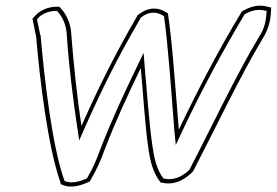

<svg xmlns="http://www.w3.org/2000/svg" viewBox="-20 -643 989 686"><path d="M96 -576 109 -513C122 -360 151 -119 195 6L197 15L207 19C243 32 281 14 300 6L306 -4C323 -33 340 -69 355 -111C393 -210 437 -305 483 -400C492 -303 498 -195 510 -114C516 -70 526 -25 554 9L561 10C608 21 648 -8 668 -29L671 -33C749 -183 840 -375 919 -506C941 -541 947 -575 948 -599L949 -616L932 -620C897 -629 866 -615 844 -602C759 -461 689 -326 619 -180C607 -322 596 -489 580 -595L572 -600C547 -616 512 -620 475 -591L471 -588L468 -582C389 -445 337 -341 271 -193C256 -290 242 -423 235 -516C234 -559 217 -594 192 -619H182C152 -619 122 -606 104 -585ZM112 -574 115 -576V-577C128 -593 154 -604 180 -604H184C205 -581 218 -551 219 -513C225 -419 241 -286 256 -188L263 -141L284 -189C350 -337 402 -440 481 -576V-577L482 -579H483V-580C513 -604 541 -601 563 -587L566 -585C581 -479 592 -316 603 -176L608 -125L632 -176C700 -320 772 -454 854 -592C875 -604 899 -612 927 -605L933 -604L932 -597C931 -574 927 -544 906 -512C826 -380 736 -189 658 -39L657 -37C639 -18 605 4 567 -5H564C540 -37 531 -77 525 -119C513 -199 506 -307 497 -404L493 -454L469 -404C423 -309 379 -214 340 -114C325 -72 310 -38 293 -10L290 -5C268 4 240 14 214 5L210 3V-1H209C166 -123 138 -365 125 -517L124 -518Z"/></svg>

Font: Snowfall
Style: BlkOlObl
Weight: 900
Designer: Jasper
Foundry: Cannot Into Space Fonts
Version: Version 0.9